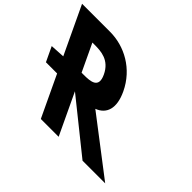

<svg xmlns="http://www.w3.org/2000/svg" viewBox="-378 -1128 1432 1432"><g transform="rotate(45 338.0 -412.5)"><path d="M139.5 -459 37.4 -675H59.4C130.4 -675 217.8 -670 266.5 -567C315.1 -464 232.5 -459 161.5 -459ZM-221.5 -825 -43.5 -448.6 -158.5 -442 -103.6 -326H14.4L168.5 0H356.5L202.4 -326L608.5 0H847.5L402.3 -341C488.2 -373 516.9 -456 458.3 -580C381.7 -742 226.5 -825 73.5 -825Z"/></g></svg>

Font: Hussar
Style: BdOpOblFive
Weight: 700
Foundry: Cannot Into Space Fonts
Version: Version 2.00